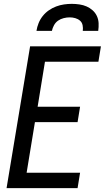

<svg xmlns="http://www.w3.org/2000/svg" viewBox="-20 -975 543 995"><path d="M14 0 136 -735H503L490 -655H213L175 -422H395L382 -342H161L118 -80H395L382 0ZM169 -815Q172 -835 180 -855Q188 -875 201.5 -892Q215 -909 233 -921.5Q251 -934 271 -941.5Q291 -949 311.5 -952Q332 -955 352 -955Q372 -955 392 -952Q412 -949 429 -941.5Q446 -934 460 -921.5Q474 -909 482 -892Q490 -875 491 -855Q492 -835 489 -815H409Q411 -830 408 -844.5Q405 -859 394.5 -868Q384 -877 370 -881Q356 -885 341 -885Q326 -885 310 -881Q294 -877 281 -868Q268 -859 260 -844.5Q252 -830 249 -815Z"/></svg>

Font: Iosevka SS04 Medium
Style: Italic
Weight: 500
Italic angle: -9°
Monospace: yes
Designer: Belleve Invis
Foundry: Belleve Invis
Version: Version 19.0.0; ttfautohint (v1.8.4)